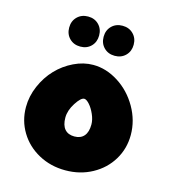

<svg xmlns="http://www.w3.org/2000/svg" viewBox="-113 -859 856 952"><g transform="rotate(15 315.0 -383.0)"><path d="M277.3 -633.5Q255.9 -611.8 222.2 -611.8Q188.5 -611.8 166.7 -633.5Q145 -655.3 145 -689Q145 -722.7 166.7 -744.4Q188.5 -766.1 222.2 -766.1Q255.9 -766.1 277.3 -744.4Q298.8 -722.7 298.8 -689Q298.8 -655.3 277.3 -633.5ZM454.3 -633.5Q432.6 -611.8 398.9 -611.8Q365.2 -611.8 343.5 -633.5Q321.8 -655.3 321.8 -689Q321.8 -722.7 343.5 -744.4Q365.2 -766.1 398.9 -766.1Q432.6 -766.1 454.3 -744.4Q476.1 -722.7 476.1 -689Q476.1 -655.3 454.3 -633.5ZM40 -252.9Q40 -308.6 63.2 -362.1Q86.4 -415.5 123.8 -454.6Q161.1 -493.7 210.2 -517.3Q259.3 -541 309.1 -541Q376 -541 438.5 -501.2Q501 -461.4 539.6 -394.3Q578.1 -327.1 578.1 -252.9Q578.1 -183.1 543.2 -125.2Q508.3 -67.4 446.5 -33.7Q384.8 0 309.1 0Q233.4 0 171.6 -33.7Q109.9 -67.4 75 -125.2Q40 -183.1 40 -252.9ZM376 -252.9Q376 -277.3 363.8 -304.9Q351.6 -332.5 335.9 -349.9Q320.3 -367.2 309.1 -367.2Q292 -367.2 267.1 -328.4Q242.2 -289.6 242.2 -252.9Q242.2 -213.9 259.5 -193.8Q276.9 -173.8 309.1 -173.8Q341.3 -173.8 358.6 -193.8Q376 -213.9 376 -252.9Z"/></g></svg>

Font: Montserrat-Arabic ExtraBold
Style: Regular
Weight: 800
Designer: Mohamed Gaber
Foundry: Kief Type Foundry
Version: Version 5.008;PS 005.008;hotconv 1.0.88;makeotf.lib2.5.64775